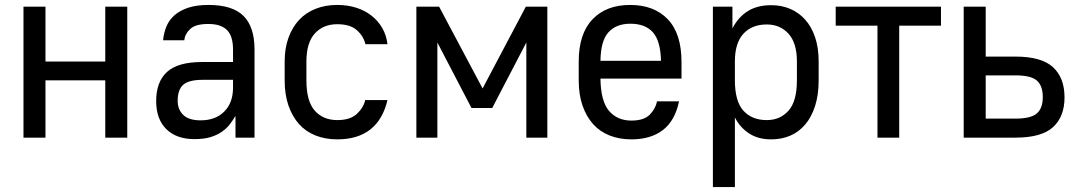

<svg xmlns="http://www.w3.org/2000/svg" viewBox="-20 -557 4360 777"><path d="M75 -530H164V-308H406V-530H495V0H406V-232H164V0H75Z M767 6Q694 6 653 -34.5Q612 -75 612 -148Q612 -226 656 -266Q700 -306 797 -306H923V-357Q923 -411 898.5 -435.5Q874 -460 823 -460Q771 -460 749.5 -439.5Q728 -419 726 -394H640Q643 -425 654 -451Q665 -477 687 -496Q709 -515 742.5 -526Q776 -537 824 -537Q921 -537 965.5 -492.5Q1010 -448 1010 -357V0H933V-88Q923 -71 910 -54Q897 -37 877.5 -23.5Q858 -10 831.5 -2Q805 6 767 6ZM792 -70Q852 -70 887.5 -105.5Q923 -141 923 -202V-234H801Q744 -234 721.5 -214Q699 -194 699 -149Q699 -114 721.5 -92Q744 -70 792 -70Z M1345 7Q1386 7 1419.5 -3Q1453 -13 1478.5 -33Q1504 -53 1521.5 -83Q1539 -113 1548 -152H1458Q1451 -121 1424 -96Q1397 -71 1345 -71Q1288 -71 1254 -109Q1220 -147 1220 -232V-308Q1220 -384 1254 -421.5Q1288 -459 1345 -459Q1397 -459 1424 -435Q1451 -411 1459 -378H1548Q1544 -414 1527 -443.5Q1510 -473 1483 -494Q1456 -515 1421 -526Q1386 -537 1345 -537Q1297 -537 1257.5 -521.5Q1218 -506 1190.5 -476.5Q1163 -447 1147.5 -404.5Q1132 -362 1132 -308V-232Q1132 -174 1147.5 -129.5Q1163 -85 1190.5 -54.5Q1218 -24 1257.5 -8.5Q1297 7 1345 7Z M1665 -530H1757L1933 -199L2108 -530H2195V0H2110V-385L1972 -120H1888L1750 -385V0H1665Z M2535 7Q2487 7 2447.5 -8.5Q2408 -24 2380.5 -54.5Q2353 -85 2337.5 -129.5Q2322 -174 2322 -232V-308Q2322 -420 2377.5 -478.5Q2433 -537 2530 -537Q2627 -537 2682.5 -479Q2738 -421 2738 -306V-239H2410Q2411 -148 2444.5 -108.5Q2478 -69 2535 -69Q2586 -69 2609.5 -93Q2633 -117 2639 -147H2728Q2712 -69 2663 -31Q2614 7 2535 7ZM2531 -461Q2474 -461 2442.5 -426.5Q2411 -392 2410 -311H2655Q2653 -392 2622 -426.5Q2591 -461 2531 -461Z M2865 -530H2944V-442Q2967 -487 3005.5 -511.5Q3044 -536 3101 -536Q3143 -536 3178 -521Q3213 -506 3238.5 -477.5Q3264 -449 3278.5 -406.5Q3293 -364 3293 -308V-232Q3293 -173 3278.5 -128Q3264 -83 3238.5 -53Q3213 -23 3178 -8Q3143 7 3101 7Q3047 7 3010 -18Q2973 -43 2954 -82V200H2865ZM3083 -71Q3137 -71 3171 -109Q3205 -147 3205 -232V-308Q3205 -383 3171 -420.5Q3137 -458 3083 -458Q3023 -458 2988.5 -420.5Q2954 -383 2954 -308V-232Q2954 -147 2988.5 -109Q3023 -71 3083 -71Z M3531 -453H3362V-530H3788V-453H3619V0H3531Z M3880 -530H3969V-328H4089Q4195 -328 4241.5 -285Q4288 -242 4288 -163Q4288 -85 4241.5 -42.5Q4195 0 4089 0H3880ZM4089 -77Q4152 -77 4176 -98Q4200 -119 4200 -164Q4200 -210 4176 -231Q4152 -252 4089 -252H3969V-77Z"/></svg>

Font: Golos UI VF
Style: Regular
Weight: 400
Designer: A.Korolkova, Vitaly Kuzmin
Foundry: ParaType Ltd
Version: Version 2.000